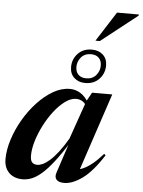

<svg xmlns="http://www.w3.org/2000/svg" viewBox="-62 -992 783 1052"><g transform="rotate(5 329.5 -465.5)"><path d="M284.5 -41 345 -225 353 -223.5Q308.5 -152 273 -106Q237.5 -60 208 -34.2Q178.5 -8.5 152.8 1.8Q127 12 101.5 12Q71.5 12 48.5 0Q25.5 -12 12.5 -34.8Q-0.5 -57.5 -0.5 -89.5Q-0.5 -141 17.8 -198.2Q36 -255.5 67.5 -309.5Q99 -363.5 140 -407.5Q181 -451.5 226.5 -477.8Q272 -504 318.5 -504Q350 -504 377.5 -486.5Q405 -469 426.5 -431L417.5 -412.5Q407 -433.5 391.8 -443Q376.5 -452.5 356.5 -452.5Q327.5 -452.5 296.8 -430Q266 -407.5 237.5 -371Q209 -334.5 186.2 -290.2Q163.5 -246 150.2 -202Q137 -158 137 -121.5Q137 -95 147 -84.5Q157 -74 176 -74Q189 -74 206 -81.8Q223 -89.5 243.8 -107.8Q264.5 -126 288.5 -156.8Q312.5 -187.5 339 -232.5L413 -444.5L440.5 -494H551.5L402.5 -47L389 -67.5Q407 -68 429.2 -77.8Q451.5 -87.5 478.2 -109Q505 -130.5 536 -166L544 -158.5Q484.5 -65.5 430.2 -26.8Q376 12 330.5 12Q300.5 12 288.2 -2.2Q276 -16.5 284.5 -41ZM419.5 -729Q457 -729 480.5 -707.2Q504 -685.5 504 -649Q504 -605.5 475 -574.5Q446 -543.5 398 -543.5Q360.5 -543.5 337 -565.5Q313.5 -587.5 313.5 -624Q313.5 -667.5 342.5 -698.2Q371.5 -729 419.5 -729ZM401 -569.5Q436 -569.5 455.5 -592.8Q475 -616 475 -645.5Q475 -673 459.5 -688.2Q444 -703.5 417 -703.5Q381.5 -703.5 362 -680.2Q342.5 -657 342.5 -627.5Q342.5 -600 358.2 -584.8Q374 -569.5 401 -569.5ZM434 -779.5 538.5 -943H658.5L657.5 -936.5L458 -779.5Z"/></g></svg>

Font: Newsreader 60pt SemiBold
Style: Italic
Weight: 600
Italic angle: -17°
Designer: Hugues Gentile
Foundry: Production Type
Version: Version 1.003